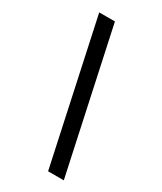

<svg xmlns="http://www.w3.org/2000/svg" viewBox="-222 -780 894 1059"><g transform="rotate(30 225.0 -250.0)"><path d="M81 -700H181L375 200H275Z"/></g></svg>

Font: Retni Sans Medium
Style: Italic
Weight: 500
Italic angle: -8°
Designer: Vitaly Kuzmin
Foundry: ParaType Ltd.
Version: Version 1.00;June 10, 2019;FontCreator 11.5.0.2425 64-bit; t